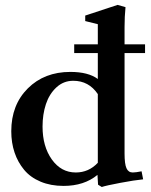

<svg xmlns="http://www.w3.org/2000/svg" viewBox="-20 -746 614 782"><path d="M394.5 15.6 379.4 6.3 377 -33.7Q322.8 11.2 238.8 11.2Q186.5 11.2 145.3 -6.1Q104 -23.4 78.4 -54.2Q52.7 -85 39.3 -124.8Q25.9 -164.6 25.9 -211.4Q25.9 -318.8 93.3 -386Q160.6 -453.1 266.6 -453.1Q339.4 -453.1 378.4 -424.3V-529.8H282.2V-565.4H378.4V-647.5L327.1 -660.2V-682.6L459 -726.1L491.2 -716.8Q487.3 -679.2 487.3 -635.3V-565.4H570.8V-529.8H487.3V-121.1Q487.3 -78.1 495.1 -60.8Q502.9 -43.5 520.5 -43.5Q533.2 -43.5 556.6 -48.3L563 -15.6Q527.8 -12.2 469.7 -1.2Q411.6 9.8 394.5 15.6ZM288.6 -43.5Q341.3 -43.5 378.4 -83V-362.8Q341.8 -417 278.3 -417Q238.8 -417 209.7 -390.1Q180.7 -363.3 167 -321.8Q153.3 -280.3 153.3 -230.5Q153.3 -149.4 191.2 -96.4Q229 -43.5 288.6 -43.5Z"/></svg>

Font: Elstob 10pt SemiBold
Style: Regular
Weight: 600
Designer: Peter S. Baker
Version: Version 1.015